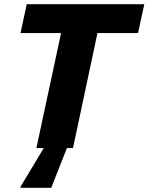

<svg xmlns="http://www.w3.org/2000/svg" viewBox="-20 -708 710 918"><path d="M154 0 272 -550H78L108 -688H670L640 -550H446L329 0ZM78 190V185L200 -18H305V-13L225 190Z"/></svg>

Font: Saira
Style: Bold Italic
Weight: 700
Italic angle: -12°
Designer: Hector Gatti with collaboration of the Omnibus-Type team
Foundry: Omnibus-Type
Version: Version 1.100; ttfautohint (v1.8.3)